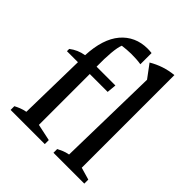

<svg xmlns="http://www.w3.org/2000/svg" viewBox="-201 -880 1017 1017"><g transform="rotate(45 307.0 -372.0)"><path d="M31 -431V-448Q49 -462 69.5 -471Q90 -480 114 -484Q117 -548 132.5 -596Q148 -644 175.5 -676.5Q203 -709 240.5 -726Q278 -743 324 -743Q331 -743 339 -742.5Q347 -742 355 -741V-657Q337 -660 318.5 -661Q300 -662 282 -662Q266 -662 249.5 -660.5Q233 -659 216 -657Q207 -635 203 -590Q199 -545 200 -484H341L336 -431ZM202 -459V-50L296 -30V0H40V-28Q53 -35 69 -41.5Q85 -48 106 -52L114 -459ZM361 0V-28Q374 -35 389.5 -41.5Q405 -48 426 -52L438 -624L383 -698Q415 -717 449.5 -728.5Q484 -740 523 -744V-50L592 -30V0Z"/></g></svg>

Font: Piazzolla 24pt Medium
Style: Regular
Weight: 500
Designer: Juan Pablo del Peral
Foundry: Huerta Tipografica
Version: Version 2.005